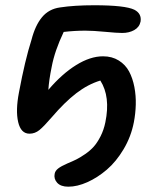

<svg xmlns="http://www.w3.org/2000/svg" viewBox="-20 -514 599 727"><path d="M238.8 192.9Q210 192.9 196.5 178Q183.1 163.1 187 144Q189 132.8 200.2 124Q211.4 115.2 234.9 105Q254.9 96.7 268.8 89.8Q282.7 83 302.2 69.6Q321.8 56.2 335.2 41Q348.6 25.9 360.8 2Q373 -22 378.9 -50.8Q398.9 -147.9 359.9 -209Q313 -194.8 269 -161.1Q225.1 -127.4 175.8 -69.8Q146 -35.2 129.2 -21.5Q112.3 -7.8 91.8 -7.8Q59.1 -7.8 48.8 -51.8Q38.6 -95.7 51.8 -164.1Q74.7 -286.6 99.1 -362.8Q113.3 -418 139.2 -449Q165 -480 207 -485.8Q261.2 -494.1 336.9 -494.1Q454.1 -494.1 488.8 -477.1Q517.1 -462.4 512.2 -432.1Q507.8 -411.1 488.3 -400.1Q468.8 -389.2 442.9 -389.2Q422.4 -389.2 377.2 -393.6Q332 -397.9 303.2 -397.9Q262.7 -397.9 221.2 -393.1Q187 -321.3 175.8 -261.2Q165.5 -211.4 163.1 -173.8Q214.8 -234.4 268.3 -267.6Q321.8 -300.8 370.1 -300.8Q404.3 -300.8 429.7 -284.9Q455.1 -269 468.8 -243.4Q482.4 -217.8 488.8 -184.6Q495.1 -151.4 494.1 -117.7Q493.2 -84 486.8 -50.8Q476.1 3.9 448 51Q419.9 98.1 384.5 128.4Q349.1 158.7 310.8 175.8Q272.5 192.9 238.8 192.9Z"/></svg>

Font: Shantell Sans Irregular Bouncy
Style: Italic
Weight: 500
Italic angle: -11.31°
Designer: Stephen Nixon, Anya Danilova, Shantell Martin
Foundry: Arrow Type
Version: Version 1.006;[9816181b4]